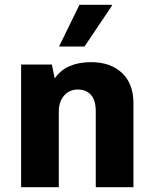

<svg xmlns="http://www.w3.org/2000/svg" viewBox="-20 -780 640 800"><path d="M68 0V-511H196L208 -453Q232 -488 270 -504.5Q308 -521 359 -521Q441 -521 488.5 -476Q536 -431 536 -350V0H379V-317Q379 -362 359 -384.5Q339 -407 304 -407Q280 -407 262 -395Q244 -383 234.5 -362.5Q225 -342 225 -315V0ZM226 -586 311 -760H445L447 -757L332 -586Z"/></svg>

Font: Chivo Mono Medium
Style: Bold
Weight: 700
Monospace: yes
Version: Version 1.008